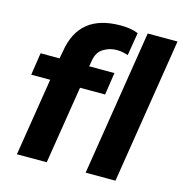

<svg xmlns="http://www.w3.org/2000/svg" viewBox="-109 -839 893 939"><g transform="rotate(15 338.0 -370.0)"><path d="M60 0 123 -394H27L44 -507H140L147 -544Q162 -642 222 -691Q282 -740 389 -740Q412 -740 435 -736.5Q458 -733 477 -725L458 -609Q445 -613 431 -616Q417 -619 400 -619Q365 -619 333.5 -600Q302 -581 295 -535L290 -507H418L401 -394H274L211 0ZM408 0 525 -736H676L559 0Z"/></g></svg>

Font: Mulish ExtraBold
Style: Italic
Weight: 800
Italic angle: -9°
Designer: Vernon Adams
Foundry: Vernon Adams
Version: Version 3.603; ttfautohint (v1.8.3)